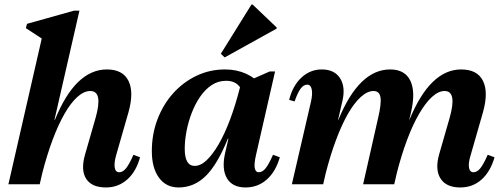

<svg xmlns="http://www.w3.org/2000/svg" viewBox="-20 -812 2221 846"><path d="M17 0 176 -695 198 -620 94 -688 99 -707 306 -765H330L155 0ZM447 14Q384 14 359.5 -24.5Q335 -63 355 -132L401 -292Q435 -411 378 -411Q350 -411 321 -385Q292 -359 264.5 -311Q237 -263 212 -196.5Q187 -130 166 -48H115L144 -284H222Q312 -506 451 -506Q521 -506 546 -456Q571 -406 546 -317L492 -129Q482 -94 485.5 -73.5Q489 -53 505 -53Q521 -53 535 -70Q549 -87 568 -130L597 -119Q580 -56 540.5 -21Q501 14 447 14Z M767 14Q712 14 680.5 -29Q649 -72 649 -146Q649 -221 674 -286.5Q699 -352 743 -401Q787 -450 845.5 -478Q904 -506 972 -506Q1022 -506 1063.5 -487.5Q1105 -469 1129 -436L1057 -341Q1057 -399 1037.5 -427.5Q1018 -456 976 -456Q941 -456 912.5 -437Q884 -418 862 -386Q840 -354 825 -315Q810 -276 802 -235Q794 -194 794 -156Q794 -81 838 -81Q864 -81 890.5 -106Q917 -131 943.5 -176.5Q970 -222 994 -286Q1018 -350 1038 -429L1091 -409L1070 -201H984Q938 -87 886.5 -36.5Q835 14 767 14ZM1062 14Q1004 14 980 -26.5Q956 -67 972 -138L1045 -456H1075L1168 -497H1192L1108 -129Q1099 -90 1102.5 -71.5Q1106 -53 1120 -53Q1136 -53 1150 -70Q1164 -87 1183 -130L1213 -119Q1195 -56 1155.5 -21Q1116 14 1062 14ZM970 -559 953 -575 1088 -792H1093L1199 -691V-686Z M2008 14Q1946 14 1921 -25.5Q1896 -65 1915 -132L1961 -292Q1995 -411 1939 -411Q1912 -411 1883.5 -385Q1855 -359 1827 -311Q1799 -263 1774 -196.5Q1749 -130 1728 -48H1677L1706 -284H1784Q1875 -506 2012 -506Q2083 -506 2108 -456Q2133 -406 2108 -317L2054 -129Q2043 -94 2046.5 -73.5Q2050 -53 2066 -53Q2082 -53 2096 -70Q2110 -87 2129 -130L2159 -119Q2141 -56 2102 -21Q2063 14 2008 14ZM1266 0 1350 -363Q1358 -398 1353.5 -418.5Q1349 -439 1334 -439Q1318 -439 1305 -422Q1292 -405 1278 -365L1254 -372Q1270 -435 1308.5 -470.5Q1347 -506 1398 -506Q1453 -506 1478 -468Q1503 -430 1489 -368L1404 0ZM1364 -48 1393 -284H1471Q1562 -506 1699 -506Q1764 -506 1788 -456.5Q1812 -407 1791 -317L1717 0H1580L1646 -292Q1661 -355 1656.5 -383Q1652 -411 1626 -411Q1599 -411 1570 -385Q1541 -359 1513.5 -311Q1486 -263 1461 -196.5Q1436 -130 1415 -48Z"/></svg>

Font: Platypi Light SemiBold
Style: Italic
Weight: 600
Italic angle: -13°
Version: Version 1.200